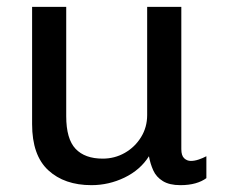

<svg xmlns="http://www.w3.org/2000/svg" viewBox="-20 -531 661 561"><path d="M247.2 10Q168.2 10 121 -33.6Q73.8 -77.2 73.8 -168.2V-511H173.5V-191.5Q173.5 -125 200.8 -96.2Q228 -67.5 280 -67.5Q315.2 -67.5 344.8 -84.4Q374.2 -101.2 392.1 -130.2Q410 -159.2 410 -194.8V-511H509.8V-95.2Q509.8 -76.5 518.1 -68.6Q526.5 -60.8 537.5 -60.8Q548.5 -60.8 560.6 -64.9Q572.8 -69 583 -74.5V-10.5Q570 -0.8 550.9 4.6Q531.8 10 507 10Q475 10 455.8 -1.9Q436.5 -13.8 427.8 -33.2Q419 -52.8 415.2 -74.5Q390 -34.5 344 -12.2Q298 10 247.2 10Z"/></svg>

Font: Chivo Medium
Style: Regular
Weight: 500
Designer: Hector Gatti
Foundry: Omnibus-Type
Version: Version 2.002